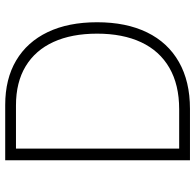

<svg xmlns="http://www.w3.org/2000/svg" viewBox="-26 -742 768 756"><g transform="rotate(-90 358.0 -364.0)"><path d="M307.6 0H129.9V-42.5H305.7Q402.3 -42.5 469 -81.1Q535.6 -119.6 569.6 -192.1Q603.5 -264.6 603.5 -365.7Q603.5 -465.8 570.8 -537.4Q538.1 -608.9 475.1 -647Q412.1 -685.1 320.8 -685.1H128.4V-727.5H322.8Q425.3 -727.5 498 -684.3Q570.8 -641.1 609.6 -560.1Q648.4 -479 648.4 -365.7Q648.4 -251 608.4 -168.9Q568.4 -86.9 491.9 -43.5Q415.5 0 307.6 0ZM150.9 -727.5V0H105V-727.5Z"/></g></svg>

Font: Inter ExtraLight
Style: Regular
Weight: 250
Designer: Rasmus Andersson
Foundry: rsms
Version: Version 4.001;git-66647c0bb